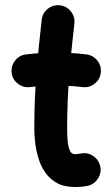

<svg xmlns="http://www.w3.org/2000/svg" viewBox="-20 -679 438 756"><path d="M376.8 -392.1Q380.2 -418.6 363.8 -439.9Q347.3 -461.3 320.8 -464.7Q291.7 -468.5 261.9 -470Q232.1 -471.4 201.7 -471.4Q172.2 -471.4 142.2 -470Q112.1 -468.5 82.4 -464.7Q55.9 -461.7 39.4 -440.3Q22.9 -418.9 26 -392.5Q29.1 -366 50.4 -349.5Q71.8 -333 98.3 -336.1Q123.4 -339.1 149.6 -340.6Q175.8 -342 201.7 -342Q229.4 -342 254.9 -340.6Q280.5 -339.1 304.2 -336.1Q330.7 -332.6 352.1 -349.1Q373.4 -365.6 376.8 -392.1ZM216.1 -658.1Q189.6 -661.1 168.4 -644.5Q147.2 -627.8 144.2 -601.3Q132 -496.5 123.5 -389.9Q115 -283.3 115 -173.3Q115 -149.8 118.2 -119.6Q121.5 -89.5 130.6 -58.5Q139.6 -27.5 157.2 -1.2Q174.8 25 203.5 41.2Q232.2 57.4 274.9 57.4Q286.1 57.4 298.2 56.5Q310.3 55.5 323.1 53.2Q349.2 48.2 364.6 25.8Q380 3.3 375 -22.8Q370.1 -48.6 348 -64.1Q325.8 -79.7 299.7 -74.7Q285.4 -72 274.9 -72Q261.4 -72 254.8 -86.6Q248.2 -101.2 246.3 -124.4Q244.4 -147.6 244.4 -173.3Q244.4 -277.6 252.5 -380Q260.6 -482.4 272.8 -586.2Q275.9 -612.7 259.2 -633.9Q242.6 -655 216.1 -658.1Z"/></svg>

Font: Mikhak VF
Style: Regular
Weight: 100
Designer: Amin Abedi
Version: Version 3.001